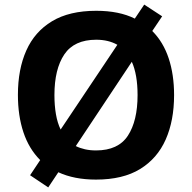

<svg xmlns="http://www.w3.org/2000/svg" viewBox="-20 -772 836 836"><path d="M738 -358Q738 -247 701.5 -164.5Q665 -82 590 -36Q515 10 398 10Q303 10 234 -22L190 44L111 -9L155 -75Q106 -124 82 -196Q58 -268 58 -359Q58 -470 94.5 -552Q131 -634 206.5 -679.5Q282 -725 399 -725Q449 -725 491 -716.5Q533 -708 567 -691L608 -752L686 -701L643 -637Q691 -589 714.5 -518Q738 -447 738 -358ZM579 -358Q579 -447 554 -503L310 -136Q328 -127 350 -122Q372 -117 398 -117Q495 -117 537 -181.5Q579 -246 579 -358ZM217 -358Q217 -313 223.5 -275Q230 -237 244 -208L491 -577Q452 -599 399 -599Q303 -599 260 -535Q217 -471 217 -358Z"/></svg>

Font: Noto Sans Sora Sompeng
Style: Bold
Weight: 700
Designer: Monotype Design Team. David Williams.
Foundry: Monotype Imaging Inc.
Version: Version 2.101